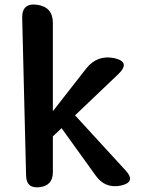

<svg xmlns="http://www.w3.org/2000/svg" viewBox="-20 -811 615 839"><path d="M77 -731Q75 -800 143 -790Q211 -780 211 -711V-325L357 -512Q405 -572 479 -557Q552 -541 498 -488L308 -307L529 -66Q576 -15 508 0Q439 14 398 -44L249 -251L211 -215V-58Q211 0 153 7Q95 14 94 -44Z"/></svg>

Font: s+UCsàWOS
Style: Regular
Weight: 400
Designer: FontworksQlS√∏0¬ü¬ôs√†OS¬àe[W\~√Ñ: ZERO[P0e√∂QI¬ä0¬ÉFSW0¬ò¬ëQ√°0R¬ûO0Little White Dog0YHv}N_0^_qMagmeta0v
Version: Version 1.000; 20230222